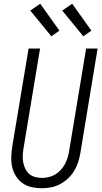

<svg xmlns="http://www.w3.org/2000/svg" viewBox="-20 -993 540 1021"><path d="M202 8Q174 8 147.5 2Q121 -4 100 -19Q79 -34 65 -56Q51 -78 45 -104Q39 -130 40 -157.5Q41 -185 45 -213L132 -735H193L105 -204Q102 -185 101 -166Q100 -147 103.5 -129.5Q107 -112 114.5 -96Q122 -80 135 -68.5Q148 -57 166 -52Q184 -47 203 -47Q220 -47 238 -51Q256 -55 272.5 -64.5Q289 -74 302 -88Q315 -102 324 -118Q333 -134 338.5 -151.5Q344 -169 347 -186L438 -735H499L407 -177Q403 -153 395 -129Q387 -105 373.5 -83Q360 -61 340.5 -43Q321 -25 298 -13Q275 -1 250.5 3.5Q226 8 202 8ZM423 -800 311 -937 364 -973 466 -830ZM253 -800 141 -937 194 -973 296 -830Z"/></svg>

Font: Iosevka SS04 Light
Style: Italic
Weight: 300
Italic angle: -9°
Monospace: yes
Designer: Belleve Invis
Foundry: Belleve Invis
Version: Version 19.0.0; ttfautohint (v1.8.4)